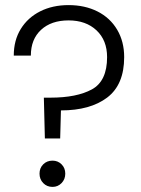

<svg xmlns="http://www.w3.org/2000/svg" viewBox="-20 -728 552 753"><path d="M249 -708Q313 -708 362.5 -683Q412 -658 439.5 -611.5Q467 -565 467 -504Q467 -396 400.5 -345.5Q334 -295 219 -295L216 -185H156L152 -345H178Q281 -345 340.5 -377.5Q400 -410 400 -504Q400 -570 358.5 -609Q317 -648 249 -648Q181 -648 141 -611Q101 -574 101 -510H34Q34 -570 61.5 -614.5Q89 -659 137.5 -683.5Q186 -708 249 -708ZM186 5Q164 5 149.5 -10Q135 -25 135 -47Q135 -69 149.5 -83.5Q164 -98 186 -98Q207 -98 221.5 -83.5Q236 -69 236 -47Q236 -25 221.5 -10Q207 5 186 5Z"/></svg>

Font: A Bank Premium Light
Style: Regular
Weight: 300
Designer: Ninad Kale (Devanagari), Jonny Pinhorn (Latin), Htun Naung (Myanmar)
Foundry: Indian Type Foundry
Version: 4.004